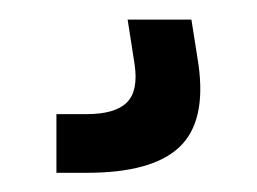

<svg xmlns="http://www.w3.org/2000/svg" viewBox="-20 -20 262 196"><path d="M37.6 156.4V96.5H68.6Q97.5 96.5 109.5 84.6Q121.4 72.8 117.4 45.7L110.3 0H175.4L182.6 45.7Q190.8 104.1 163.1 130.2Q135.4 156.4 68.6 156.4Z"/></svg>

Font: Big Shoulders Thin
Style: Regular
Weight: 100
Designer: Patric King
Foundry: XO Type Co
Version: Version 2.002